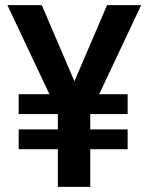

<svg xmlns="http://www.w3.org/2000/svg" viewBox="-20 -727 579 747"><path d="M269.5 -410.6 396.5 -707H529.3L365.7 -360.4H476.6V-283.2H331.1V-223.6H476.6V-146.5H331.1V0H205.1V-146.5H52.7V-223.6H205.1V-283.2H52.7V-360.4H172.4L8.8 -707H142.6Z"/></svg>

Font: Pretendard SemiBold
Style: Regular
Weight: 600
Designer: Base glyphs from Inter by Rasmus Andersson; Hangeul glyphs from Noto Sans CJK(Source Han Sans) by Jang Soo-young and Kan
Foundry: Kil Hyung-jin
Version: Version 1.309